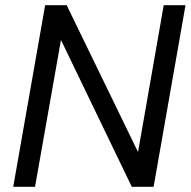

<svg xmlns="http://www.w3.org/2000/svg" viewBox="-20 -720 735 740"><path d="M31 0 154 -700H237L512 -134L611 -700H695L572 0H488L215 -566L115 0Z"/></svg>

Font: DM Sans 17pt
Style: Italic
Weight: 400
Italic angle: -10°
Version: Version 4.004;gftools[0.9.30]